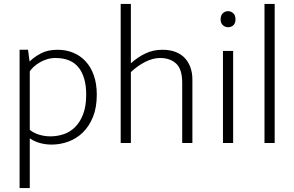

<svg xmlns="http://www.w3.org/2000/svg" viewBox="-20 -730 1502 980"><path d="M244 8Q211 8 182 -0.5Q153 -9 132 -24V230H80V-476H123L131 -416Q154 -439 189 -457.5Q224 -476 274 -476Q317 -476 353.5 -461Q390 -446 417 -417Q444 -388 459 -345Q474 -302 474 -247Q474 -181 454.5 -133Q435 -85 402.5 -53.5Q370 -22 328.5 -7Q287 8 244 8ZM263 -434Q240 -434 219.5 -427.5Q199 -421 182 -411Q165 -401 152 -389Q139 -377 132 -366V-67Q154 -50 181.5 -42Q209 -34 237 -34Q272 -34 305 -45Q338 -56 363.5 -81.5Q389 -107 404.5 -147.5Q420 -188 420 -247Q420 -336 381.5 -385Q343 -434 263 -434Z M648 0H596V-710H648V-407Q681 -437 721 -456.5Q761 -476 809 -476Q848 -476 877 -464.5Q906 -453 924.5 -432.5Q943 -412 952.5 -384.5Q962 -357 962 -324V0H910V-308Q910 -377 879 -405.5Q848 -434 797 -434Q761 -434 722 -414.5Q683 -395 648 -362Z M1118 0V-470H1170V0ZM1145 -591Q1129 -591 1117.5 -601.5Q1106 -612 1106 -631Q1106 -651 1117 -662Q1128 -673 1144 -673Q1159 -673 1170.5 -662.5Q1182 -652 1182 -631Q1182 -611 1171 -601Q1160 -591 1145 -591Z M1330 0V-710H1382V0Z"/></svg>

Font: Mukta ExtraLight
Style: Regular
Weight: 275
Designer: Girish Dalvi and Yashodeep Gholap
Foundry: Ek Type
Version: Version 2.538;PS 1.002;hotconv 16.6.51;makeotf.lib2.5.65220;